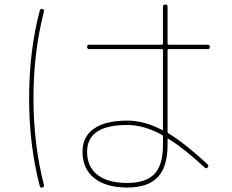

<svg xmlns="http://www.w3.org/2000/svg" viewBox="-20 -800 1040 860"><path d="M710 -150.4V-188.5Q710 -194.3 706.1 -195.3Q625 -240.2 549.8 -240.2Q370.1 -240.2 370.1 -120.1Q370.1 -52.7 417 -16.6Q463.9 19.5 549.8 19.5Q633.8 19.5 671.9 -21Q710 -61.5 710 -150.4ZM706.1 -217.8Q710 -215.8 710 -220.7V-575.2Q710 -580.1 705.1 -580.1H379.9Q370.1 -580.1 370.1 -589.8Q370.1 -599.6 379.9 -599.6H705.1Q710 -599.6 710 -605.5V-769.5Q710 -779.3 720.2 -779.8Q730.5 -780.3 730.5 -769.5V-605.5Q730.5 -600.6 735.4 -599.6H910.2Q919.9 -599.6 919.9 -589.8Q919.9 -580.1 910.2 -580.1H735.4Q730.5 -580.1 730.5 -575.2V-210Q730.5 -205.1 735.4 -202.1Q809.6 -157.2 910.2 -63.5Q916 -56.6 910.2 -49.8Q903.3 -43 896.5 -49.8Q807.6 -132.8 735.4 -177.7Q730.5 -179.7 730.5 -175.8V-150.4Q730.5 -52.7 686.5 -6.3Q642.6 40 549.8 40Q455.1 40 402.3 -2Q349.6 -43.9 349.6 -120.1Q349.6 -188.5 401.4 -224.1Q453.1 -259.8 549.8 -259.8Q626 -259.8 706.1 -217.8ZM169.9 40Q160.2 42 158.2 33.2Q110.4 -147.5 110.4 -359.9Q110.4 -572.3 158.2 -752.9Q160.2 -761.7 169.9 -759.8Q178.7 -757.8 176.8 -748Q129.9 -566.4 129.9 -360.4Q129.9 -154.3 176.8 28.3Q178.7 38.1 169.9 40Z"/></svg>

Font: Rounded-X Mgen+ 1m thin
Style: Regular
Weight: 100
Designer: [Source Han Sans]
Ryoko NISHIZUKA  (kana & ideographs); Paul D. Hunt (Latin, Greek & Cyrillic); Wenlong ZHANG  (bopomofo
Version: Version 1.059.20150602